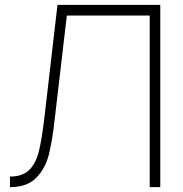

<svg xmlns="http://www.w3.org/2000/svg" viewBox="-20 -770 752 790"><path d="M639.5 0H596V-706H255L205 -279Q200 -233 193.8 -196.5Q187.5 -160 180.5 -132Q166 -76 129 -38.5Q91.5 0 21 0V-43.5Q73 -43.5 100.5 -71Q128 -98.5 140 -147.5Q152 -196.5 162.5 -284.5L216.5 -750H639.5Z"/></svg>

Font: Russisch Sans ExtraLight
Style: Regular
Weight: 200
Width: 4
Designer: Michael Sharanda (font) & Cristiano Sobral (main changes)
Foundry: Michael Sharanda
Version: Version 2.00;September 8, 2020;FontCreator 13.0.0.2681 64-bi